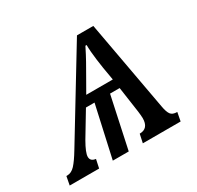

<svg xmlns="http://www.w3.org/2000/svg" viewBox="-172 -675 834 814"><g transform="rotate(-30 245.0 -268.0)"><path d="M-50 0 -42 -42H-38Q-17 -42 0.5 -61Q18 -80 42 -120L295 -536H375L455 -96Q460 -67 469 -54.5Q478 -42 501 -42L493 0H308L317 -42Q361 -42 361 -93Q361 -101 360 -109Q359 -117 358 -127L340 -252H293L239 0H161L217 -252H175L104 -134Q77 -87 77 -67Q77 -45 103 -42L94 0ZM203 -298H333L329 -322Q322 -359 316 -404.5Q310 -450 310 -480H304Q286 -444 272 -419Q258 -394 239 -361Z"/></g></svg>

Font: Noto Serif SemiCondensed
Style: Italic
Weight: 400
Width: 4
Italic angle: -12°
Designer: Monotype Design Team
Foundry: Monotype Imaging Inc.
Version: Version 2.013